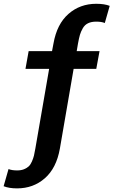

<svg xmlns="http://www.w3.org/2000/svg" viewBox="-83 -806 623 1034"><path d="M8.8 208.5Q-34.2 208.5 -63.5 196.8L-37.1 104.5Q-19 111.8 9.3 111.8Q30.3 111.8 46.1 105.5Q62 99.1 71.8 89.8Q81.5 80.6 88.9 63.7Q96.2 46.9 99.9 32Q103.5 17.1 107.4 -6.3Q117.7 -61.5 181.6 -435.1H54.2L71.3 -530.8H197.3Q198.7 -539.6 201.7 -554.4Q204.6 -569.3 205.1 -572.3Q223.6 -676.8 285.9 -731.2Q348.1 -785.6 435.5 -785.6Q479.5 -785.6 507.8 -774.4L481.4 -682.1Q463.4 -689.5 435.1 -689.5Q409.2 -689.5 391.4 -680.9Q373.5 -672.4 363 -654.1Q352.5 -635.7 347.4 -618.2Q342.3 -600.6 336.9 -570.8Q336.4 -567.4 330.1 -530.8H453.1L435.5 -435.1H313.5Q272 -193.4 239.3 -4.9Q220.7 99.6 158.4 154.1Q96.2 208.5 8.8 208.5Z"/></svg>

Font: Epilogue SemiBold
Style: Regular
Weight: 600
Designer: Tyler Finck
Foundry: Etcetera Type Co
Version: Version 2.112